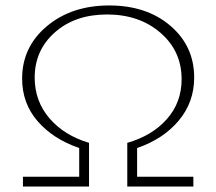

<svg xmlns="http://www.w3.org/2000/svg" viewBox="-20 -683 792 703"><path d="M482 -141V-36H688V0H446V-160Q537 -186 591 -247Q645 -308 645 -393Q645 -496 567.5 -563Q490 -630 372 -630Q255 -630 181 -564.5Q107 -499 107 -399Q107 -313 161 -250Q215 -187 306 -160V0H64V-36H270V-141Q174 -174 117.5 -239.5Q61 -305 61 -395Q61 -511 151.5 -587Q242 -663 380 -663Q517 -663 604 -588.5Q691 -514 691 -399Q691 -309 634.5 -241.5Q578 -174 482 -141Z"/></svg>

Font: EauTestSC Light
Style: Regular
Weight: 300
Designer: Christian Thalmann (Catharsis Fonts)
Version: Version 0.001;PS 000.001;hotconv 1.0.88;makeotf.lib2.5.64775